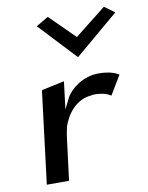

<svg xmlns="http://www.w3.org/2000/svg" viewBox="-86 -841 687 893"><g transform="rotate(-10 257.5 -394.5)"><path d="M484 -456C470 -464 444 -478 387 -478C316 -478 253 -430 233 -390L208 -340L224 -470L116 -447L62 -10H167L191 -201C193 -220 197 -240 201 -258V-259C219 -314 263 -377 337 -383C340 -384 347 -385 353 -385C394 -385 416 -375 430 -366ZM144 -744 308 -569 515 -744 467 -779 319 -662 202 -778Z"/></g></svg>

Font: Bluebird
Style: LiObl
Weight: 300
Designer: Jasper
Foundry: Cannot Into Space Fonts
Version: Version 0.98